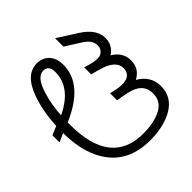

<svg xmlns="http://www.w3.org/2000/svg" viewBox="-201 -887 1032 1032"><g transform="rotate(-45 315.0 -371.0)"><path d="M252 -617.2Q252 -668 210.9 -668Q161.6 -668 133.8 -574.2Q112.8 -505.4 108.9 -430.2Q252 -498.5 252 -617.2ZM600.1 -161.1Q600.1 -73.2 515.1 -29.8Q448.2 3.9 353 3.9Q195.8 3.9 118.2 -104Q50.8 -195.3 48.8 -355L0 -333V-387.2L49.8 -408.2Q55.7 -516.6 85 -599.1Q128.4 -720.2 213.9 -720.2Q258.8 -720.2 286.1 -689Q310.1 -659.2 310.1 -613.8Q310.1 -465.3 106.9 -377.9V-360.8Q106.9 -47.9 353 -47.9Q426.3 -47.9 478 -70.8Q542 -98.6 542 -163.1Q542 -222.2 491.2 -247.1Q459.5 -263.7 378.9 -273.9V-328.1Q431.2 -314.9 457 -314.9Q525.9 -314.9 525.9 -373Q525.9 -416 471.2 -442.9Q447.3 -454.6 378.9 -471.2V-524.9Q432.6 -506.8 463.9 -506.8Q485.8 -506.8 500 -521Q514.2 -535.2 514.2 -557.1Q514.2 -597.2 466.8 -627L378.9 -682.1V-746.1L487.8 -676.8Q571.8 -624 571.8 -556.2Q571.8 -500 524.9 -470.2Q584 -435.1 584 -373Q584 -310.5 527.8 -280.8Q600.1 -238.8 600.1 -161.1Z"/></g></svg>

Font: Miedinger*
Style: Book
Weight: 400
Version: Version 001.000